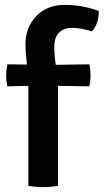

<svg xmlns="http://www.w3.org/2000/svg" viewBox="-20 -760 424 785"><path d="M96 0V-409L10 -407Q5 -430 5 -451Q5 -472 10 -497L90 -496Q84 -550 84 -577Q84 -648 128 -694Q172 -740 244.5 -740Q317 -740 384 -715Q384 -662 356 -632Q310 -646 275 -646Q240 -646 221 -626Q202 -606 202 -570Q202 -534 208 -495L345 -497Q350 -478 350 -451Q350 -424 345 -407L217 -409V0Q185 5 155.5 5Q126 5 96 0Z"/></svg>

Font: Signika Negative
Style: Semibold
Weight: 600
Designer: Anna Giedrys
Foundry: Anna Giedrys
Version: Version 1.001